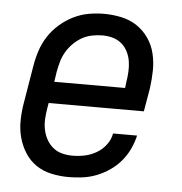

<svg xmlns="http://www.w3.org/2000/svg" viewBox="-44 -570 588 621"><g transform="rotate(5 250.0 -260.0)"><path d="M201 8Q172 8 144.5 2Q117 -4 95 -19Q73 -34 58.5 -57Q44 -80 37 -106.5Q30 -133 30.5 -161.5Q31 -190 36 -219L56 -339Q60 -364 68 -389Q76 -414 90.5 -436.5Q105 -459 125.5 -477Q146 -495 170 -507Q194 -519 219.5 -523.5Q245 -528 269 -528Q298 -528 326 -522Q354 -516 376.5 -501Q399 -486 414.5 -463.5Q430 -441 436.5 -414Q443 -387 442.5 -358.5Q442 -330 438 -301L425 -225H116L113 -208Q110 -190 109 -172.5Q108 -155 111.5 -138Q115 -121 123 -106.5Q131 -92 143.5 -81.5Q156 -71 172.5 -66.5Q189 -62 207 -62Q227 -62 246.5 -66Q266 -70 284.5 -80.5Q303 -91 316 -108.5Q329 -126 332 -145H410Q405 -123 395 -101.5Q385 -80 369.5 -61.5Q354 -43 333.5 -29Q313 -15 291 -6.5Q269 2 246 5Q223 8 201 8ZM358 -295 360 -312Q363 -330 364 -347.5Q365 -365 362.5 -381.5Q360 -398 352.5 -413Q345 -428 332.5 -438.5Q320 -449 304 -453.5Q288 -458 270 -458Q254 -458 236.5 -454.5Q219 -451 204 -442.5Q189 -434 176 -421Q163 -408 154 -392.5Q145 -377 140.5 -360.5Q136 -344 133 -328L128 -295Z"/></g></svg>

Font: Iosevka Term Oblique
Style: Regular
Weight: 400
Italic angle: -9°
Monospace: yes
Designer: Belleve Invis
Foundry: Belleve Invis
Version: Version 31.4.0